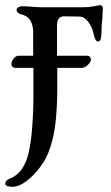

<svg xmlns="http://www.w3.org/2000/svg" viewBox="-33 -434 428 741"><path d="M364 -403Q364 -394 362 -364Q359 -340 359 -319Q359 -299 356.5 -286.5Q354 -274 345 -274Q334 -274 327 -308Q322 -331 307 -350.5Q292 -370 274 -370L214 -371Q187 -371 187 -336V-219H304Q310 -219 314 -214.5Q318 -210 318 -204Q318 -196 306.5 -184Q295 -172 282 -172H188V-91Q188 -24 181.5 37.5Q175 99 155 152Q134 204 91.5 245.5Q49 287 15 287Q4 287 -4.5 284Q-13 281 -13 275Q-13 269 -8.5 264Q-4 259 1 257Q20 250 35.5 236.5Q51 223 64 196Q82 157 89 83.5Q96 10 96 -63V-172H26Q20 -172 15.5 -176Q11 -180 11 -186Q11 -197 19.5 -208Q28 -219 40 -219H95V-316Q93 -342 82.5 -357.5Q72 -373 48 -379Q42 -380 36.5 -385Q31 -390 31 -397Q31 -402 38.5 -406Q46 -410 51 -410Q67 -410 91 -408Q115 -406 127 -406H287Q311 -406 330.5 -410Q350 -414 355 -414Q357 -414 360.5 -411Q364 -408 364 -403Z"/></svg>

Font: EB Garamond Medium
Style: Regular
Weight: 500
Designer: Georg Duffner and Octavio Pardo
Foundry: Georg Duffner
Version: Version 1.000